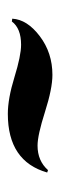

<svg xmlns="http://www.w3.org/2000/svg" viewBox="144 -864 151 478"><g transform="rotate(-90 219.0 -624.5)"><path d="M29 -582Q57 -680 175 -680Q213 -680 266.5 -663.5Q320 -647 347 -647Q388 -647 405 -670L412 -669Q410 -632 368.5 -600.5Q327 -569 272 -569Q238 -569 180 -587.5Q122 -606 96 -606Q58 -606 35 -580Z"/></g></svg>

Font: Lobster Two
Style: Bold
Weight: 700
Designer: Pablo Impallari
Foundry: Pablo Impallari. www.impallari.com
Version: Version 1.006